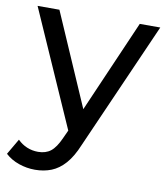

<svg xmlns="http://www.w3.org/2000/svg" viewBox="-104 -598 746 866"><g transform="rotate(10 269.0 -165.0)"><path d="M114 200Q76 200 40 187.5Q4 175 -22 151L20 79Q39 98 63 108Q87 118 114 118Q149 118 172 100Q195 82 215 37L232 0L-2 -530H98L282 -107L466 -530H560L303 53Q280 109 251.5 141Q223 173 189 186.5Q155 200 114 200Z"/></g></svg>

Font: Montserrat Z Med
Style: Regular
Weight: 500
Designer: Julieta Ulanovsky
Foundry: Julieta Ulanovsky
Version: Version 8.000